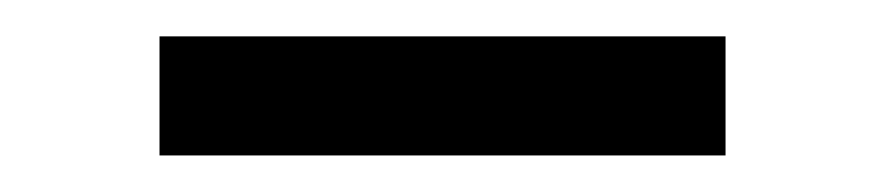

<svg xmlns="http://www.w3.org/2000/svg" viewBox="-20 -259 479 104"><path d="M66.4 -174.8V-239.3H373V-174.8Z"/></svg>

Font: Theano Old Style
Style: Regular
Weight: 400
Designer: Alexey Kryukov
Version: Version 2.00